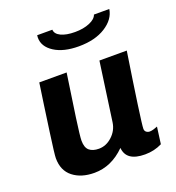

<svg xmlns="http://www.w3.org/2000/svg" viewBox="-135 -845 882 963"><g transform="rotate(-20 306.0 -363.5)"><path d="M199 -164Q199 -127 217 -111.5Q235 -96 268 -96Q307 -96 339 -125.5Q371 -155 377 -197L421 -511H567Q542 -349 526.5 -240Q511 -131 511 -114Q511 -102 519 -96Q527 -90 537 -90Q547 -90 559.5 -94Q572 -98 579 -101L567 -11Q525 10 476 10Q376 10 370 -63Q297 10 206 10Q136 10 92 -24.5Q48 -59 48 -125Q48 -145 63.5 -255.5Q79 -366 84 -401L100 -511H246Q226 -378 212.5 -282.5Q199 -187 199 -164ZM170 -724Q170 -733 171 -737H252Q253 -714 281 -700.5Q309 -687 356 -687Q401 -687 434 -701Q467 -715 474 -737H556Q548 -684 492 -648.5Q436 -613 349 -613Q268 -613 219 -644.5Q170 -676 170 -724Z"/></g></svg>

Font: Chivo
Style: Bold Italic
Weight: 700
Italic angle: -8.05°
Designer: Hector Gatti
Foundry: Omnibus-Type
Version: Version 1.007